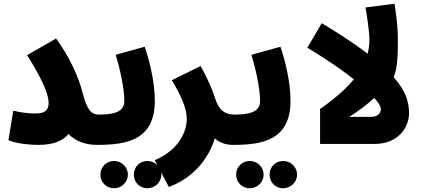

<svg xmlns="http://www.w3.org/2000/svg" viewBox="-20 -770 2262 1027"><path d="M168 -163C135 -163 89 -168 51 -178L25 -20C73 0 145 5 185 5C267 5 317 -17 346 -53C388 -12 441 5 499 5C551 5 584 -27 584 -78C584 -120 558 -157 509 -157C470 -157 446 -179 422 -273C401 -357 353 -464 280 -564L125 -475C223 -320 240 -252 240 -220C240 -177 217 -163 168 -163Z M768 237C809 237 843 205 843 164C843 123 809 91 768 91C727 91 696 123 696 164C696 205 727 237 768 237ZM590 237C630 237 664 205 664 164C664 123 630 91 590 91C549 91 517 123 517 164C517 205 549 237 590 237Z M499 5C656 5 808 -19 808 -231C808 -335 778 -450 754 -520L599 -477C620 -408 645 -301 645 -231C645 -185 616 -157 509 -157Z M883 230C1021 179 1098 72 1129 -30C1154 -7 1188 5 1225 5C1277 5 1310 -27 1310 -78C1310 -120 1284 -157 1235 -157C1185 -157 1150 -180 1131 -243C1118 -286 1088 -356 1053 -417L899 -341C947 -261 979 -192 979 -134C979 -65 935 33 808 87Z M1494 237C1535 237 1569 205 1569 164C1569 123 1535 91 1494 91C1453 91 1422 123 1422 164C1422 205 1453 237 1494 237ZM1316 237C1356 237 1390 205 1390 164C1390 123 1356 91 1316 91C1275 91 1243 123 1243 164C1243 205 1275 237 1316 237Z M1225 5C1382 5 1534 -19 1534 -231C1534 -335 1504 -450 1480 -520L1325 -477C1346 -408 1371 -301 1371 -231C1371 -185 1342 -157 1235 -157Z M1937 -292 2024 -419C1954 -482 1851 -556 1701 -646L1624 -515C1754 -437 1866 -356 1937 -292Z M2168 -163C2168 -220 2154 -280 2086 -357C2109 -415 2108 -492 2108 -568C2108 -631 2097 -709 2090 -750L1935 -730C1943 -688 1956 -596 1956 -560C1956 -434 1886 -323 1692 -187V0H1982C2118 0 2168 -97 2168 -163ZM1848 -145C1892 -172 1941 -209 1982 -246C2005 -221 2017 -201 2017 -187C2017 -164 2002 -145 1962 -145Z"/></svg>

Font: Noto Sans Arabic ExtCond Blk
Style: Regular
Weight: 900
Width: 2
Designer: Monotype Design Team, Nadine Chahine, Nizar Qandah and Khaled Hosny
Foundry: Monotype Imaging Inc.
Version: Version 2.012